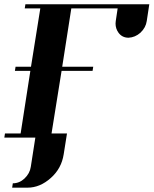

<svg xmlns="http://www.w3.org/2000/svg" viewBox="-20 -635 709 886"><path d="M0 0 2.9 -19H75.2L120.1 -308.1H48.8L51.8 -327.1H123L166 -596.2H94.2L97.2 -615.2H668.9L657.2 -538.1Q652.8 -507.3 627.9 -483.9Q603.5 -462.4 573.2 -460.9Q543.9 -460.9 526.9 -483.9Q513.2 -502.9 513.2 -526.4Q513.2 -530.3 514.2 -538.1L522.9 -596.2H309.1L267.1 -327.1H410.2L407.2 -308.1H264.2L217.8 -19H289.1L273.9 77.1Q263.7 142.6 214.8 186Q164.6 231 106.9 231H36.1L39.1 210.9Q69.3 210.9 92.8 189Q117.7 165.5 122.1 134.8L143.1 0Z"/></svg>

Font: Hjet
Style: Italic
Weight: 400
Designer: T. Christopher White
Version: Version 1.2